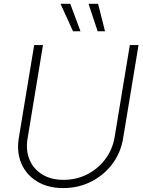

<svg xmlns="http://www.w3.org/2000/svg" viewBox="-20 -960 738 990"><path d="M306.2 9.8Q227.5 9.8 171.6 -24.2Q115.7 -58.1 90.3 -116.7Q64.9 -175.3 77.1 -249.5L156.2 -727.5H201.7L122.6 -248.5Q111.8 -185.5 132.1 -137Q152.3 -88.4 197.8 -60.5Q243.2 -32.7 307.6 -32.7Q374.5 -32.7 430.2 -61.3Q485.8 -89.8 522.9 -139.4Q560.1 -189 570.8 -251.5L649.4 -727.5H694.3L614.7 -246.1Q602.5 -171.9 558.8 -114Q515.1 -56.2 449.5 -23.2Q383.8 9.8 306.2 9.8ZM483.4 -798.8 436.5 -940.4H485.8L521.5 -798.8ZM356.4 -798.8 292 -940.4H342.3L395 -798.8Z"/></svg>

Font: Inter 24pt ExtraLight
Style: Italic
Weight: 250
Italic angle: -9.3988°
Version: Version 4.001;git-66647c0bb